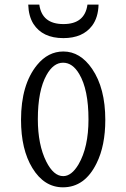

<svg xmlns="http://www.w3.org/2000/svg" viewBox="-20 -780 540 820"><path d="M353.5 -760.3H400.9Q399.4 -705.1 373.5 -670.4Q333.5 -617.2 250.5 -617.2Q161.6 -617.2 122.6 -678.2Q102.1 -711.4 100.6 -760.3H147.9Q159.2 -677.2 251 -677.2Q342.3 -677.2 353.5 -760.3ZM250.5 -560.1Q322.8 -560.1 373.5 -485.8Q429.7 -403.3 429.7 -268.1Q429.7 -157.7 392.6 -83Q342.3 20 249 20Q168.5 20 118.2 -62.5Q69.8 -141.6 69.8 -268.1Q69.8 -418.5 138.2 -502.4Q185.5 -560.1 250.5 -560.1ZM249.5 -512.2Q208 -512.2 178.7 -459.5Q141.6 -393.1 141.6 -271Q141.6 -162.1 177.7 -89.8Q209 -27.8 250 -27.8Q285.6 -27.8 315.4 -78.1Q357.9 -150.9 357.9 -270Q357.9 -397.5 318.4 -463.9Q290 -512.2 249.5 -512.2Z"/></svg>

Font: BIZ UDMincho
Style: Regular
Weight: 400
Monospace: yes
Designer: TypeBank Co., Ltd.
Foundry: Morisawa Inc.
Version: Version 1.06